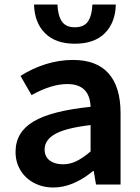

<svg xmlns="http://www.w3.org/2000/svg" viewBox="-20 -819 623 852"><path d="M49 -145Q49 -232 128 -279.5Q207 -327 382 -345Q378 -446 279 -446Q208 -446 120 -397L71 -482Q122 -515 182 -534Q242 -553 304 -553Q409 -553 462 -493Q515 -433 515 -317V0H406L396 -60H393Q304 13 217 13Q169 13 130.5 -7.5Q92 -28 70.5 -64Q49 -100 49 -145ZM382 -147V-264Q272 -251 225 -224.5Q178 -198 178 -156Q178 -124 200.5 -107Q223 -90 259 -90Q291 -90 319.5 -104Q348 -118 382 -147ZM131 -799H235Q237 -750 254.5 -724Q272 -698 312 -698Q353 -698 370.5 -724Q388 -750 390 -799H494Q492 -719 445.5 -672Q399 -625 312 -625Q226 -625 179.5 -672Q133 -719 131 -799Z"/></svg>

Font: Nebula Sans Semibold
Style: Regular
Weight: 600
Designer: Paul D. Hunt for Adobe (as Source Sans)
Foundry: Nebula Entertainment & Broadcasting LLC
Version: Version 1.010